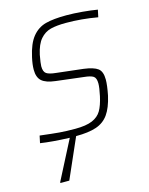

<svg xmlns="http://www.w3.org/2000/svg" viewBox="-109 -588 658 847"><g transform="rotate(-15 220.5 -164.0)"><path d="M119 -380Q112 -342 112 -329Q112 -304 124.5 -295.5Q137 -287 168 -284L290 -270Q335 -264 353.5 -250Q372 -236 372 -199Q372 -173 363 -128Q351 -75 330 -45.5Q309 -16 273.5 -4Q238 8 181 8L101 190H60L61 185L152 8Q70 5 19 -3L26 -36Q84 -29 114 -26.5Q144 -24 186 -24Q236 -24 264 -36Q292 -48 305.5 -71Q319 -94 328 -135Q336 -172 336 -191Q336 -216 324 -224Q312 -232 281 -235L156 -250Q113 -255 94.5 -271.5Q76 -288 76 -323Q76 -347 83 -378Q96 -438 121 -468.5Q146 -499 182 -508.5Q218 -518 277 -518Q311 -518 350 -514.5Q389 -511 418 -506L411 -473Q338 -486 266 -486Q224 -486 196.5 -479Q169 -472 149 -449Q129 -426 119 -380Z"/></g></svg>

Font: Saira Semi Condensed Thin
Style: Italic
Weight: 100
Width: 4
Italic angle: -12°
Designer: Hector Gatti with collaboration of the Omnibus-Type team
Foundry: Omnibus-Type
Version: Version 1.001; ttfautohint (v1.8)